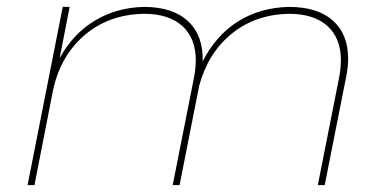

<svg xmlns="http://www.w3.org/2000/svg" viewBox="-20 -537 1107 557"><path d="M990 -366Q990 -342 984 -313L922 0H902L964 -313Q969 -341 969 -362Q969 -426 930 -461.5Q891 -497 818 -497Q721 -495 652.5 -439.5Q584 -384 558 -289L501 0H481L543 -313Q548 -341 548 -362Q548 -426 509 -461.5Q470 -497 397 -497Q294 -495 223 -433Q152 -371 132 -266L80 0H60L162 -517H182L153 -368Q191 -438 254 -476.5Q317 -515 397 -517Q481 -517 525.5 -475.5Q570 -434 568 -359Q606 -434 670 -474.5Q734 -515 818 -517Q901 -517 945.5 -477.5Q990 -438 990 -366Z"/></svg>

Font: Gontserrat Thin
Style: Italic
Weight: 250
Italic angle: -11.3°
Designer: Julieta Ulanovsky
Foundry: Julieta Ulanovsky
Version: Version 6.001